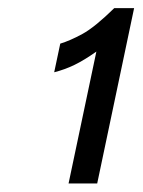

<svg xmlns="http://www.w3.org/2000/svg" viewBox="-20 -793 343 462"><path d="M145 -351.6 211.9 -668.9Q182.1 -647.9 158.9 -636.7Q135.7 -625.5 110.4 -619.1L125 -688Q148.9 -695.3 178.5 -711.4Q208 -727.5 254.9 -773.4H302.7L213.9 -351.6Z"/></svg>

Font: Schibsted Grotesk
Style: Italic
Weight: 400
Italic angle: -12°
Designer: Bakken & Baeck AS, Henrik Kongsvoll
Foundry: Schibsted ASA
Version: Version 1.100; ttfautohint (v1.8.4.7-5d5b);gftools[0.9.25]